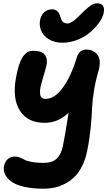

<svg xmlns="http://www.w3.org/2000/svg" viewBox="-20 -873 651 1154"><path d="M356.9 -616.2Q307.6 -616.2 273.7 -637.2Q239.7 -658.2 227.1 -689.2Q214.4 -720.2 221.2 -753.9Q227.5 -783.7 246.8 -800.3Q266.1 -816.9 293.9 -816.9Q329.1 -816.9 341.8 -775.9Q342.3 -774.4 345.2 -765.4Q348.1 -756.3 349.1 -754.4Q350.1 -752.4 354 -746.1Q357.9 -739.7 361.6 -738Q365.2 -736.3 371.6 -734.1Q377.9 -731.9 386.2 -731.9Q397 -731.9 411.4 -740.7Q425.8 -749.5 435.8 -758.5Q445.8 -767.6 463.4 -785.2Q481 -802.7 487.8 -809.1Q489.3 -810.5 496.6 -816.7Q503.9 -822.8 505.6 -824.5Q507.3 -826.2 513.4 -831.1Q519.5 -835.9 522 -837.4Q524.4 -838.9 529.8 -842.5Q535.2 -846.2 538.3 -847.2Q541.5 -848.1 546.1 -850.1Q550.8 -852.1 555.2 -852.5Q559.6 -853 564 -853Q588.9 -853 598.9 -837.9Q608.9 -822.8 603 -793.9Q598.1 -769 577.1 -739Q556.2 -709 524.7 -681.2Q493.2 -653.3 448.2 -634.8Q403.3 -616.2 356.9 -616.2ZM241.2 261.2Q173.8 261.2 123.5 249.3Q73.2 237.3 46.9 217.3Q20.5 197.3 9.8 174.1Q-1 150.9 3.9 126Q10.3 96.2 28.1 82Q45.9 67.9 69.8 67.9Q84.5 67.9 99.4 73.7Q114.3 79.6 127 86.9Q139.6 94.2 169.9 100.1Q200.2 106 242.2 106Q294.9 106 321.5 79.8Q348.1 53.7 357.9 4.9Q365.2 -30.8 370.8 -63.7Q376.5 -96.7 382.6 -136Q388.7 -175.3 392.1 -195.8Q331.1 -134.8 248 -134.8Q146.5 -134.8 99.9 -207.3Q53.2 -279.8 76.2 -407.2Q85 -455.6 96.7 -488.3Q108.4 -521 121.8 -537.8Q135.3 -554.7 148.7 -561.3Q162.1 -567.9 178.2 -567.9Q230.5 -567.9 249 -544.2Q267.6 -520.5 259.8 -481.9Q256.3 -466.3 249.8 -444.1Q243.2 -421.9 238 -404.3Q232.9 -386.7 227.5 -366.7Q222.2 -346.7 220.9 -331.8Q219.7 -316.9 221.7 -304.4Q223.6 -292 231.9 -285.4Q240.2 -278.8 254.9 -278.8Q308.6 -278.8 357.9 -346.7Q407.2 -414.6 439.9 -522.9Q448.2 -550.8 462.9 -563Q477.5 -575.2 502 -575.2Q518.1 -575.2 533.7 -568.6Q549.3 -562 562.7 -547.4Q576.2 -532.7 579.1 -508.8Q582 -484.9 573.2 -450.2Q553.7 -385.7 544.2 -324.2Q534.7 -262.7 533.2 -218.3Q531.7 -173.8 524.9 -104.7Q518.1 -35.6 503.9 34.2Q493.7 86.4 472.7 127Q451.7 167.5 425.8 192.1Q399.9 216.8 367.7 232.9Q335.4 249 304.9 255.1Q274.4 261.2 241.2 261.2Z"/></svg>

Font: Shantell Sans Irregular
Style: Bold Italic
Weight: 700
Italic angle: -11.31°
Designer: Stephen Nixon, Anya Danilova, Shantell Martin
Foundry: Arrow Type
Version: Version 1.006;[9816181b4]